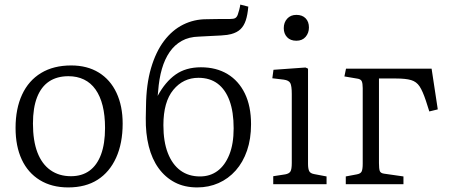

<svg xmlns="http://www.w3.org/2000/svg" viewBox="-20 -805 1961 839"><path d="M278 14Q206 14 154 -18Q102 -50 75 -108Q48 -166 48 -246Q48 -330 76.5 -391.5Q105 -453 159.5 -486Q214 -519 291 -519Q361 -519 411.5 -488Q462 -457 489 -399.5Q516 -342 516 -265Q516 -179 487.5 -116Q459 -53 406.5 -19.5Q354 14 278 14ZM290 -35Q338 -35 371 -59Q404 -83 421.5 -130Q439 -177 439 -246Q439 -301 428.5 -343Q418 -385 397.5 -414Q377 -443 347 -457.5Q317 -472 279 -472Q229 -472 194.5 -449Q160 -426 142 -380Q124 -334 124 -265Q124 -190 143.5 -139Q163 -88 200.5 -61.5Q238 -35 290 -35Z M842 14Q786 14 744 -8Q702 -30 673 -70Q644 -110 630 -166Q616 -222 617 -289L618 -341Q619 -436 640 -507.5Q661 -579 697 -626.5Q733 -674 780.5 -697.5Q828 -721 882 -721Q895 -721 909.5 -721.5Q924 -722 942.5 -722Q961 -722 985 -722Q1001 -722 1008 -726Q1015 -730 1019 -741Q1022 -749 1025.5 -762.5Q1029 -776 1030 -785L1065 -776Q1062 -740 1054 -716Q1046 -692 1031 -677.5Q1016 -663 990 -656Q983 -654 972.5 -652.5Q962 -651 946 -650Q930 -649 906 -648Q882 -647 849 -645Q806 -644 774.5 -626.5Q743 -609 721.5 -578Q700 -547 687.5 -504Q675 -461 671 -406L669 -386Q702 -447 747 -479Q792 -511 858 -511Q925 -511 974 -481.5Q1023 -452 1050 -396.5Q1077 -341 1077 -262Q1077 -198 1059.5 -147Q1042 -96 1010 -60Q978 -24 935 -5Q892 14 842 14ZM854 -34Q898 -34 930.5 -58Q963 -82 982 -129Q1001 -176 1001 -244Q1001 -316 983 -365Q965 -414 931 -439.5Q897 -465 847 -465Q781 -465 737.5 -412.5Q694 -360 694 -258Q694 -186 713.5 -136Q733 -86 768.5 -60Q804 -34 854 -34Z M1174 0V-35L1226 -43Q1243 -46 1249 -55.5Q1255 -65 1255 -93V-394Q1255 -430 1248.5 -442Q1242 -454 1220 -457L1170 -463L1175 -500L1315 -510L1326 -505V-89Q1326 -68 1331 -57.5Q1336 -47 1354 -44L1407 -34V0ZM1275 -627Q1249 -627 1234.5 -642.5Q1220 -658 1220 -682Q1220 -707 1235 -723.5Q1250 -740 1275 -740Q1301 -740 1315.5 -725Q1330 -710 1330 -685Q1330 -661 1315.5 -644Q1301 -627 1275 -627Z M1491 0V-34L1539 -43Q1556 -46 1560.5 -56Q1565 -66 1565 -90V-420Q1565 -441 1560.5 -450.5Q1556 -460 1538 -462L1485 -471L1492 -505H1866L1893 -327L1856 -318L1841 -365Q1827 -407 1813.5 -427.5Q1800 -448 1776.5 -455Q1753 -462 1710 -462H1636V-92Q1636 -68 1639.5 -58Q1643 -48 1659 -46L1743 -34V0Z"/></svg>

Font: Literata 18pt Light
Style: Regular
Weight: 300
Designer: Latin by Veronika Burian and Jose Scaglione. Greek by Irene Vlachou. Cyrillic by Vera Evstafieva.
Foundry: TypeTogether
Version: Version 3.103;gftools[0.9.29]